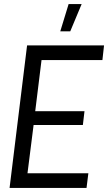

<svg xmlns="http://www.w3.org/2000/svg" viewBox="-20 -923 531 943"><path d="M405 0H27L113 -700H491L483 -628H184L153 -377H395L387 -309H145L115 -72H414ZM276 -769 317 -903H381L325 -769Z"/></svg>

Font: Kulim Park
Style: Italic
Weight: 400
Italic angle: -8°
Designer: Noponies / Dale Sattler
Foundry: Noponies
Version: Version 1.000; ttfautohint (v1.8.3)